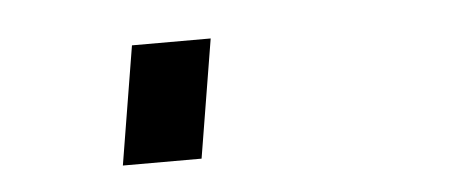

<svg xmlns="http://www.w3.org/2000/svg" viewBox="-27 37 554 226"><g transform="rotate(-5 250.0 150.0)"><path d="M111 220 134 80H227L204 220Z"/></g></svg>

Font: Iosevka SS04 Extrabold Oblique
Style: Regular
Weight: 800
Italic angle: -9°
Monospace: yes
Designer: Belleve Invis
Foundry: Belleve Invis
Version: Version 19.0.0; ttfautohint (v1.8.4)